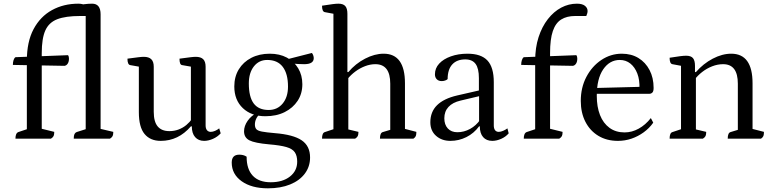

<svg xmlns="http://www.w3.org/2000/svg" viewBox="-20 -754 4208 1044"><path d="M64 0Q64 -30 80 -36L137 -55L126 -41V-424Q126 -527 162.5 -595.5Q199 -664 262.5 -699Q326 -734 406 -734Q431 -734 446 -723.5Q461 -713 461 -696Q461 -689 459 -681.5Q457 -674 453 -667H415Q337 -667 291.5 -649.5Q246 -632 226.5 -588.5Q207 -545 207 -465V-39L194 -57L275 -37Q275 -22 271.5 -14.5Q268 -7 257 0ZM331 -396 50 -401Q50 -415 53.5 -426.5Q57 -438 64 -443L350 -454Q353 -449 354 -444.5Q355 -440 355 -435Q355 -419 348.5 -408.5Q342 -398 331 -396ZM381 0Q381 -17 385 -25Q389 -33 397 -36L457 -55L446 -41V-692L458 -677L396 -688Q381 -691 381 -723Q414 -728 437 -731Q460 -734 481 -734Q527 -734 527 -676V-43L515 -56L596 -37Q596 -22 592.5 -14.5Q589 -7 578 0Z M854 12Q797 12 766 -25.5Q735 -63 735 -144V-404L750 -389L688 -400Q681 -401 677 -409.5Q673 -418 673 -435Q711 -440 730.5 -442.5Q750 -445 762 -445Q789 -445 802.5 -432Q816 -419 816 -391V-146Q816 -92 837.5 -66.5Q859 -41 901 -41Q928 -41 951.5 -50Q975 -59 993.5 -74.5Q1012 -90 1025 -109L1018 -92V-404L1033 -389L970 -400Q963 -401 959.5 -409.5Q956 -418 956 -435Q994 -440 1013.5 -442.5Q1033 -445 1044 -445Q1072 -445 1085 -432Q1098 -419 1098 -391V-72Q1098 -55 1105.5 -46Q1113 -37 1126 -37Q1137 -37 1149.5 -42.5Q1162 -48 1172 -56L1180 -29Q1163 -10 1138 1Q1113 12 1090 12Q1059 12 1041 -8.5Q1023 -29 1023 -67H1018Q950 12 854 12Z M1437 270Q1348 270 1294 231.5Q1240 193 1240 130Q1240 87 1281 87Q1292 87 1302 89.5Q1312 92 1321 98Q1321 166 1354.5 201.5Q1388 237 1452 237Q1517 237 1556.5 206Q1596 175 1596 125Q1596 93 1583 74Q1570 55 1537 45.5Q1504 36 1444 31Q1365 24 1336 9Q1307 -6 1307 -40Q1307 -69 1326.5 -97Q1346 -125 1378 -141L1393 -134Q1380 -123 1373 -108Q1366 -93 1366 -77Q1366 -61 1373.5 -52Q1381 -43 1404.5 -38.5Q1428 -34 1475 -30Q1575 -22 1620.5 9Q1666 40 1666 102Q1666 152 1637.5 190Q1609 228 1557.5 249Q1506 270 1437 270ZM1423 -122Q1347 -122 1300.5 -166Q1254 -210 1254 -284Q1254 -337 1278.5 -377Q1303 -417 1346.5 -439.5Q1390 -462 1447 -462Q1500 -462 1539.5 -441Q1579 -420 1601.5 -382.5Q1624 -345 1624 -296Q1624 -245 1598.5 -206Q1573 -167 1528 -144.5Q1483 -122 1423 -122ZM1441 -156Q1488 -156 1517 -191Q1546 -226 1546 -283Q1546 -353 1517.5 -390.5Q1489 -428 1433 -428Q1388 -428 1360.5 -393Q1333 -358 1333 -300Q1333 -227 1359.5 -191.5Q1386 -156 1441 -156ZM1634 -405Q1620 -405 1601 -406Q1582 -407 1565 -409.5Q1548 -412 1538 -416L1531 -429L1676 -466Q1681 -460 1683.5 -452Q1686 -444 1686 -438Q1686 -405 1634 -405Z M1731 0Q1731 -32 1747 -36L1804 -55L1793 -38V-692L1805 -677L1746 -688Q1731 -691 1731 -723Q1769 -729 1788.5 -731.5Q1808 -734 1820 -734Q1846 -734 1857.5 -721Q1869 -708 1869 -679V-356L1864 -362H1874Q1913 -408 1965 -435Q2017 -462 2066 -462Q2182 -462 2182 -301V-43L2171 -56L2244 -37Q2244 -22 2241 -14.5Q2238 -7 2228 0H2046Q2046 -32 2062 -36L2112 -51L2102 -34V-299Q2102 -405 2021 -405Q1993 -405 1964.5 -394Q1936 -383 1912 -365Q1888 -347 1871 -326L1874 -336V-39L1862 -53L1929 -37Q1929 -22 1925.5 -14.5Q1922 -7 1911 0Z M2429 12Q2382 12 2351 -15.5Q2320 -43 2320 -89Q2320 -146 2356.5 -182Q2393 -218 2466 -235L2597 -265L2584 -254V-329Q2584 -382 2566 -406.5Q2548 -431 2510 -431Q2464 -431 2439 -403.5Q2414 -376 2414 -324Q2409 -319 2400 -316Q2391 -313 2382 -313Q2365 -313 2355 -323Q2345 -333 2345 -350Q2345 -383 2368 -408Q2391 -433 2431.5 -447.5Q2472 -462 2522 -462Q2596 -462 2630.5 -425Q2665 -388 2665 -307V-72Q2665 -55 2672 -46Q2679 -37 2692 -37Q2703 -37 2716.5 -43Q2730 -49 2739 -56L2746 -29Q2730 -10 2705 1Q2680 12 2657 12Q2625 12 2607 -8.5Q2589 -29 2589 -67H2585Q2557 -29 2516 -8.5Q2475 12 2429 12ZM2467 -35Q2503 -35 2536 -53Q2569 -71 2591 -103L2585 -86V-236L2598 -234L2484 -207Q2441 -197 2418.5 -172.5Q2396 -148 2396 -111Q2396 -76 2415 -55.5Q2434 -35 2467 -35Z M2828 0Q2828 -30 2844 -36L2901 -55L2890 -41V-424Q2890 -495 2908.5 -552Q2927 -609 2959 -650Q2991 -691 3031.5 -712.5Q3072 -734 3117 -734Q3146 -734 3160.5 -722.5Q3175 -711 3175 -694Q3175 -688 3173 -681Q3171 -674 3168 -667H3107Q3062 -667 3031.5 -648Q3001 -629 2986 -585Q2971 -541 2971 -465V-39L2958 -57L3039 -37Q3039 -22 3035.5 -14.5Q3032 -7 3021 0ZM3095 -396 2814 -401Q2814 -415 2817.5 -426.5Q2821 -438 2828 -443L3114 -454Q3117 -449 3118 -444.5Q3119 -440 3119 -435Q3119 -419 3112.5 -408.5Q3106 -398 3095 -396Z M3340 12Q3279 12 3233.5 -15.5Q3188 -43 3163 -92Q3138 -141 3138 -205Q3138 -278 3168.5 -336Q3199 -394 3250 -428Q3301 -462 3361 -462Q3413 -462 3451.5 -438.5Q3490 -415 3512 -373Q3534 -331 3534 -276Q3534 -257 3527 -250.5Q3520 -244 3511 -244H3196V-275L3468 -282L3457 -271Q3459 -319 3445.5 -354Q3432 -389 3407.5 -408.5Q3383 -428 3350 -428Q3295 -428 3260 -377Q3225 -326 3225 -233Q3225 -173 3242.5 -128.5Q3260 -84 3294 -59Q3328 -34 3376 -34Q3416 -34 3453 -54.5Q3490 -75 3519 -112L3532 -87Q3511 -57 3480 -34.5Q3449 -12 3413.5 0Q3378 12 3340 12Z M3621 0Q3621 -32 3637 -36L3694 -55L3683 -38V-409L3695 -394L3636 -405Q3621 -408 3621 -440Q3659 -446 3678.5 -448.5Q3698 -451 3711 -451Q3737 -451 3748 -438Q3759 -425 3759 -396V-359L3753 -362H3764Q3804 -408 3855.5 -435Q3907 -462 3956 -462Q4072 -462 4072 -301V-43L4060 -56L4134 -37Q4134 -22 4131 -14.5Q4128 -7 4118 0H3937Q3937 -32 3953 -36L4002 -51L3992 -34V-299Q3992 -405 3912 -405Q3882 -405 3852.5 -393.5Q3823 -382 3798 -362.5Q3773 -343 3756 -320L3764 -339V-39L3752 -53L3820 -37Q3820 -22 3816.5 -14.5Q3813 -7 3802 0Z"/></svg>

Font: Petrona
Style: Regular
Weight: 400
Designer: Ringo R. Seeber
Foundry: Ringo R. Seeber
Version: Version 2.001; ttfautohint (v1.8.3)